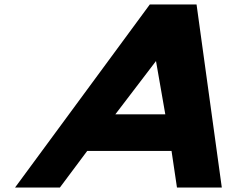

<svg xmlns="http://www.w3.org/2000/svg" viewBox="-20 -845 1067 865"><path d="M865.5 -825H655L47.7 0H249.7L372.9 -165H752.8L777.3 0H979.3ZM724.7 -330H499.7L682.8 -570Z"/></svg>

Font: Hussar
Style: BdSuprExtOblThree
Weight: 700
Foundry: Cannot Into Space Fonts
Version: Version 2.00